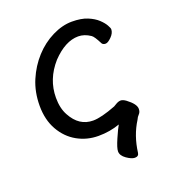

<svg xmlns="http://www.w3.org/2000/svg" viewBox="-123 -586 763 850"><g transform="rotate(-20 258.0 -161.0)"><path d="M368 170Q353 170 330 154Q307 138 307 118Q307 102 324.5 62Q342 22 351 7Q304 24 250 24Q196 24 150.5 -1.5Q105 -27 77.5 -75.5Q50 -124 50 -190Q50 -255 73 -309Q96 -363 133.5 -404Q171 -445 218.5 -468.5Q266 -492 311 -492Q355 -492 384 -480Q413 -468 430.5 -451.5Q448 -435 456 -420.5Q464 -406 464 -401Q464 -383 447 -366Q430 -349 419 -349Q407 -349 402 -357Q383 -395 372 -402Q344 -421 315 -421Q254 -421 192 -356Q130 -286 130 -199Q130 -149 149 -115Q185 -48 251 -48Q289 -48 359 -75Q362 -77 373.5 -83.5Q385 -90 395 -90Q405 -90 419 -80Q458 -51 458 -28Q458 -13 449.5 -4.5Q441 4 436 16Q398 76 388 154Q386 170 368 170Z"/></g></svg>

Font: LXGW WenKai Lite
Style: Bold
Weight: 700
Designer: LXGW / Fontworks Inc.
Foundry: LXGW / Fontworks Inc.
Version: Version 1.330;April 28, 2024